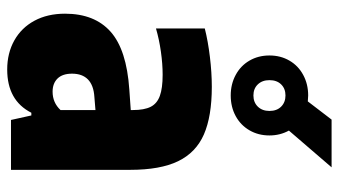

<svg xmlns="http://www.w3.org/2000/svg" viewBox="-224 -706 940 533"><g transform="rotate(90 246.5 -440.0)"><path d="M452 -330.5V0H313.5L301 -56.5H293.5Q259.5 10.5 173.5 10.5Q128 10.5 92.8 -9.2Q57.5 -29 38 -65.2Q18.5 -101.5 18.5 -150Q18.5 -232 68.5 -276.5Q118.5 -321 229 -328.5L286 -332.5V-338.5Q286 -370 277 -387.8Q268 -405.5 246.8 -413.2Q225.5 -421 188 -421Q158 -421 124.2 -416.2Q90.5 -411.5 59.5 -402.5V-538Q95 -547 138.5 -552.2Q182 -557.5 221.5 -557.5Q303.5 -557.5 353.8 -535.5Q404 -513.5 428 -464Q452 -414.5 452 -330.5ZM286 -137.5V-234.5L249.5 -231.5Q217.5 -229.5 201.2 -213.8Q185 -198 185 -169.5Q185 -143 198.5 -129.2Q212 -115.5 235 -115.5Q265.5 -115.5 286 -137.5ZM343 -771.5Q356.5 -747 356.5 -717.5Q356.5 -686.5 342.2 -662Q328 -637.5 302.8 -623.8Q277.5 -610 245.5 -610Q214 -610 188.5 -623.8Q163 -637.5 148.8 -662Q134.5 -686.5 134.5 -717.5Q134.5 -748.5 148.8 -773Q163 -797.5 188.5 -811.2Q214 -825 245.5 -825Q251 -825 262 -824L312.5 -890H445ZM288.5 -717.5Q288.5 -738 276.5 -750Q264.5 -762 245.5 -762Q226.5 -762 214.8 -750Q203 -738 203 -717.5Q203 -697.5 214.8 -685.2Q226.5 -673 245.5 -673Q264.5 -673 276.5 -685.2Q288.5 -697.5 288.5 -717.5Z"/></g></svg>

Font: Encode Sans Condensed ExtraBold
Style: Regular
Weight: 800
Width: 3
Designer: Multiple Designers
Foundry: Impallari Type
Version: Version 2.000